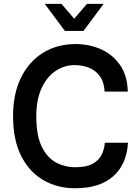

<svg xmlns="http://www.w3.org/2000/svg" viewBox="-20 -970 725 1000"><path d="M371 10.5Q278.5 10.5 205.5 -32Q132.5 -74.5 90.2 -158Q48 -241.5 48 -365Q48 -481 89.2 -565.2Q130.5 -649.5 204 -695Q277.5 -740.5 374.5 -740.5Q444 -740.5 505 -713.8Q566 -687 604.8 -632Q643.5 -577 645.5 -493H525Q522 -543 499.8 -573.5Q477.5 -604 443 -617.5Q408.5 -631 369 -631Q315 -631 269.5 -600.5Q224 -570 196.5 -510.5Q169 -451 169 -364.5Q169 -264 197.5 -206Q226 -148 272.2 -123.5Q318.5 -99 372.5 -99Q429 -99 461.5 -116.5Q494 -134 508.8 -163Q523.5 -192 526 -226.5H646.5Q640.5 -115 570 -52.2Q499.5 10.5 371 10.5ZM318 -809 213 -950H300L366.5 -872.5L433 -950H520L415 -809Z"/></svg>

Font: Spline Sans Medium
Style: Regular
Weight: 500
Designer: Eben Sorkin, Mirko Velimirovic
Foundry: Sorkin Type
Version: Version 1.000; ttfautohint (v1.8.3)